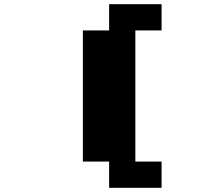

<svg xmlns="http://www.w3.org/2000/svg" viewBox="-20 -895 1040 915"><path d="M500 -875H750V-750H625V-125H750V0H500V-125H375V-750H500Z"/></svg>

Font: Dogica
Style: Bold
Weight: 700
Monospace: yes
Designer: Roberto Mocci
Version: Version 001.000